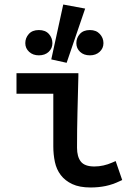

<svg xmlns="http://www.w3.org/2000/svg" viewBox="-20 -818 614 850"><path d="M378 -685Q406 -685 422 -667.5Q438 -650 438 -627Q438 -604 421 -588.5Q404 -573 378 -573Q351 -573 334.5 -588.5Q318 -604 318 -627Q318 -650 333.5 -667.5Q349 -685 378 -685ZM207 -555 260 -798 357 -780 275 -540ZM152 -685Q181 -685 196.5 -667.5Q212 -650 212 -627Q212 -604 195.5 -588.5Q179 -573 152 -573Q126 -573 109 -588.5Q92 -604 92 -627Q92 -650 107.5 -667.5Q123 -685 152 -685ZM53 -403V-494H327V-481Q325 -401 323 -322.5Q321 -244 321 -164Q321 -124 338 -102.5Q355 -81 398 -81Q418 -81 438 -85.5Q458 -90 476 -98L492 -105L521 -21L510 -16Q479 -1 447.5 5.5Q416 12 381 12Q332 12 300 -3Q268 -18 249 -43Q230 -68 223 -101Q216 -134 216 -170V-403Z"/></svg>

Font: Codetta
Style: Bold
Weight: 700
Designer: Ulrich Proeller
Foundry: PROSA GmbH
Version: Version 2.00;September 29, 2018;FontCreator 11.5.0.2427 64-b